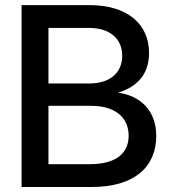

<svg xmlns="http://www.w3.org/2000/svg" viewBox="-20 -748 680 768"><path d="M338.4 -727.5H66.4V0H346.7C518.6 0 605 -81.1 605 -204.6C605 -308.1 538.6 -365.2 454.1 -377V-377.9C530.3 -401.4 576.2 -452.6 576.2 -536.1C576.2 -652.8 488.3 -727.5 338.4 -727.5ZM339.8 -91.3H173.8V-324.7H343.8C439.9 -324.7 494.6 -278.8 494.6 -205.1C494.6 -130.9 438.5 -91.3 339.8 -91.3ZM336.9 -414.1H173.8V-636.2H336.9C419.4 -636.2 468.8 -593.3 468.8 -524.9C468.8 -456.5 419.4 -414.1 336.9 -414.1Z"/></svg>

Font: Inteeer Medium
Style: Regular
Weight: 500
Designer: Rasmus Andersson
Foundry: rsms
Version: Version 4.001;Glyphs 3.4 (3402)